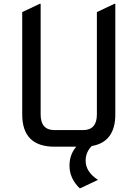

<svg xmlns="http://www.w3.org/2000/svg" viewBox="-20 -777 728 1017"><path d="M268.6 0Q97.7 0 97.7 -170.9V-712.9L190.4 -756.8H195.3V-170.9Q195.3 -87.9 268.6 -87.9H419.9Q493.2 -87.9 493.2 -170.9V-712.9L585.9 -756.8H590.8V-170.9Q590.8 -24.9 465.8 -3.4Q433.6 29.3 433.6 74.2Q433.6 133.3 499 175.8L406.2 219.7H401.4Q348.1 167.5 348.1 100.6Q348.1 42 383.8 0Z"/></svg>

Font: Nova Square
Style: Book
Weight: 400
Version: Version 2.000